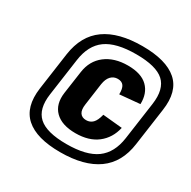

<svg xmlns="http://www.w3.org/2000/svg" viewBox="-152 -1020 978 981"><g transform="rotate(30 337.0 -530.0)"><path d="M342 -313Q261 -313 221 -353Q181 -393 191 -464L210 -597Q220 -668 271.5 -707.5Q323 -747 403 -747Q482 -747 520 -709.5Q558 -672 556 -608L437 -597Q438 -631 427 -646.5Q416 -662 392 -662Q368 -662 352 -645Q336 -628 331 -595L313 -466Q308 -432 319.5 -415Q331 -398 356 -398Q379 -398 394.5 -413.5Q410 -429 419 -466L534 -455Q519 -389 470 -351Q421 -313 342 -313ZM323 -190Q183 -190 119 -247Q55 -304 71 -420L102 -640Q119 -757 198.5 -813.5Q278 -870 418 -870Q558 -870 622.5 -813.5Q687 -757 670 -640L639 -420Q623 -304 543 -247Q463 -190 323 -190ZM330 -242Q447 -242 506 -285Q565 -328 578 -420L609 -640Q622 -733 575.5 -775.5Q529 -818 411 -818Q293 -818 234 -775.5Q175 -733 162 -640L131 -420Q118 -328 165 -285Q212 -242 330 -242Z"/></g></svg>

Font: Pathway Extreme Condensed Black
Style: Italic
Weight: 900
Width: 3
Italic angle: -8°
Version: Version 1.001;gftools[0.9.26]